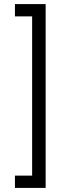

<svg xmlns="http://www.w3.org/2000/svg" viewBox="-20 -780 326 938"><path d="M203 -760V138H53V78H137V-700H53V-760Z"/></svg>

Font: IBM Plex Sans Condensed
Style: Regular
Weight: 400
Width: 3
Designer: Mike Abbink, Paul van der Laan, Pieter van Rosmalen
Foundry: Bold Monday
Version: Version 1.1